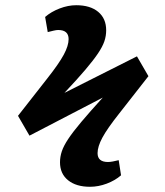

<svg xmlns="http://www.w3.org/2000/svg" viewBox="-20 -620 632 736"><path d="M325 96Q272 96 241 71Q210 46 210 2Q210 -19 217 -40Q224 -61 242 -88Q260 -115 292 -153Q324 -191 374 -246L93 -100L49 -176L161 -319Q206 -376 224.5 -410.5Q243 -445 243 -470Q243 -505 203 -505Q196 -505 185.5 -502.5Q175 -500 163 -497L153 -555Q176 -575 208.5 -587.5Q241 -600 272 -600Q326 -600 356.5 -574.5Q387 -549 387 -504Q387 -482 380 -461.5Q373 -441 355.5 -415Q338 -389 307 -352.5Q276 -316 227 -264L505 -404L549 -328L437 -185Q391 -127 372.5 -92.5Q354 -58 354 -33Q354 1 394 1Q402 1 412.5 -1Q423 -3 435 -6L444 52Q421 72 389 84Q357 96 325 96Z"/></svg>

Font: Literata 7pt
Style: Bold Italic
Weight: 700
Italic angle: -2°
Designer: Latin by Veronika Burian and Jose Scaglione. Greek by Irene Vlachou. Cyrillic by Vera Evstafieva
Foundry: TypeTogether
Version: Version 3.002